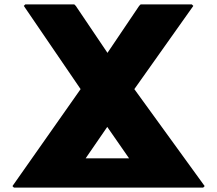

<svg xmlns="http://www.w3.org/2000/svg" viewBox="-20 -852 993 879"><path d="M910 7 917 0 595 -444 865 -825 858 -832H624L617 -825L472 -610L327 -825L320 -832H96L89 -825L349 -444L37 0L44 7ZM571 -127H372L471 -271Z"/></svg>

Font: Hussar Woodtype
Style: Blk
Weight: 900
Foundry: Cannot Into Space Fonts
Version: Version 1.07